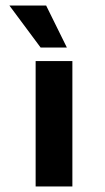

<svg xmlns="http://www.w3.org/2000/svg" viewBox="-20 -675 381 695"><path d="M242 -454V0H109V-454ZM14 -655H147L222 -503H127Z"/></svg>

Font: Tajawal ExtraBold
Style: Regular
Weight: 800
Designer: Boutros Fonts
Foundry: Created by Boutros International 2017
Version: Version 1.700